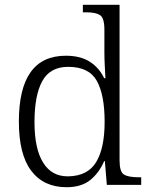

<svg xmlns="http://www.w3.org/2000/svg" viewBox="-20 -780 634 810"><path d="M260.7 9.8Q164.6 9.8 112.1 -59.1Q59.6 -127.9 59.6 -267.1Q59.6 -544.9 257.8 -544.9Q319.3 -544.9 358.9 -519.5Q398.4 -494.1 419.4 -450.2H424.8Q423.3 -476.1 421.9 -505.1Q420.4 -534.2 420.4 -557.1V-654.8Q420.4 -704.1 402.1 -716.1Q383.8 -728 345.7 -728H329.6V-759.8H484.4V-103Q484.4 -55.2 502.9 -43.7Q521.5 -32.2 564.5 -32.2H575.7V0H430.7L422.4 -100.1H419.4Q397.5 -49.8 360.1 -20Q322.8 9.8 260.7 9.8ZM265.1 -36.1H267.6Q349.6 -37.1 385.5 -95.9Q421.4 -154.8 421.4 -266.1Q421.4 -379.9 388.4 -439Q355.5 -498 267.6 -498Q191.4 -498 158.4 -438Q125.5 -377.9 125.5 -265.1Q125.5 -151.9 162.1 -93.8Q197.8 -36.1 265.1 -36.1Z"/></svg>

Font: Koh Santepheap Light
Style: Regular
Weight: 300
Designer: Danh Hong
Version: Version 2.002; ttfautohint (v1.8.3)